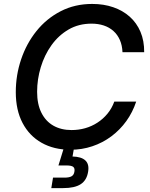

<svg xmlns="http://www.w3.org/2000/svg" viewBox="-20 -758 771 985"><path d="M341.8 10.3Q256.8 10.3 193.6 -25.4Q130.4 -61 95.7 -127.2Q61 -193.4 61 -285.2Q61 -372.6 88.4 -453.6Q115.7 -534.7 167.2 -598.9Q218.8 -663.1 291.3 -700.4Q363.8 -737.8 453.1 -737.8Q512.2 -737.8 561 -720.9Q609.9 -704.1 645.5 -672.4Q681.2 -640.6 700.7 -594.7Q720.2 -548.8 719.7 -490.2H608.4Q606.9 -525.4 595 -552.7Q583 -580.1 562 -598.9Q541 -617.7 512.5 -627.2Q483.9 -636.7 449.7 -636.7Q383.8 -636.7 332 -606.7Q280.3 -576.7 244.1 -526.1Q208 -475.6 189.2 -413.3Q170.4 -351.1 170.4 -287.1Q170.4 -223.6 192.4 -179.7Q214.4 -135.7 253.9 -113.3Q293.5 -90.8 347.2 -90.8Q383.3 -90.8 417 -100.3Q450.7 -109.9 479.7 -128.7Q508.8 -147.5 531.2 -174.6Q553.7 -201.7 566.4 -236.8H678.7Q660.6 -182.1 628.2 -137Q595.7 -91.8 551.3 -58.6Q506.8 -25.4 453.6 -7.6Q400.4 10.3 341.8 10.3ZM243.2 207 252 153.3H310.5Q335.4 153.3 347.4 146.2Q359.4 139.2 361.8 122.1Q364.7 105.5 355.7 98.1Q346.7 90.8 320.8 90.8H279.8L314 -20H363.3L359.4 2.9L352.1 44.9Q397.5 45.9 418 65.2Q438.5 84.5 432.1 122.6Q425.3 166.5 394.3 186.8Q363.3 207 304.2 207Z"/></svg>

Font: Inter 18pt Medium
Style: Italic
Weight: 500
Italic angle: -9.3988°
Designer: Rasmus Andersson
Foundry: rsms
Version: Version 4.001;git-66647c0bb